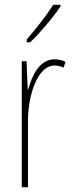

<svg xmlns="http://www.w3.org/2000/svg" viewBox="-20 -783 304 803"><path d="M233 -756V-763H203C169 -711 137 -671 92 -618V-606H106C145 -643 200 -707 233 -756ZM209 -535C142 -535 113 -462 98 -409H96L91 -527H71V0H97V-277C97 -381 135 -509 209 -509C223 -509 238 -504 246 -500L254 -524C240 -532 222 -535 209 -535Z"/></svg>

Font: Noto Sans Bengali ExtraCondensed Thin
Style: Regular
Weight: 100
Width: 2
Designer: Joana Ranito - Universal Thirst; Jelle Bosma - Monotype Design Team
Foundry: Universal Thirst ehf.
Version: Version 3.000